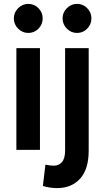

<svg xmlns="http://www.w3.org/2000/svg" viewBox="-20 -769 539 985"><path d="M51 -675Q51 -705 73 -727Q95 -749 125 -749Q156 -749 177.5 -727Q199 -705 199 -675Q199 -644 177.5 -622Q156 -600 125 -600Q95 -600 73 -622Q51 -644 51 -675ZM64 0V-522H185V0ZM301 -675Q301 -705 323 -727Q345 -749 375 -749Q406 -749 427.5 -727Q449 -705 449 -675Q449 -644 427.5 -622Q406 -600 375 -600Q345 -600 323 -622Q301 -644 301 -675ZM200 185 213 76Q239 81 255 81Q282 81 298 62.5Q314 44 314 2V-522H435V4Q435 99 391 147.5Q347 196 273 196Q255 196 235 193Q215 190 200 185Z"/></svg>

Font: Radio Canada Condensed SemiBold
Style: Regular
Weight: 600
Width: 3
Designer: Charles Daoud, Etienne Aubert Bonn, Alexandre Saumier Demers, Jacques Le Bailly
Foundry: Radio-Canada
Version: Version 2.104; ttfautohint (v1.8.4.7-5d5b);gftools[0.9.28.de